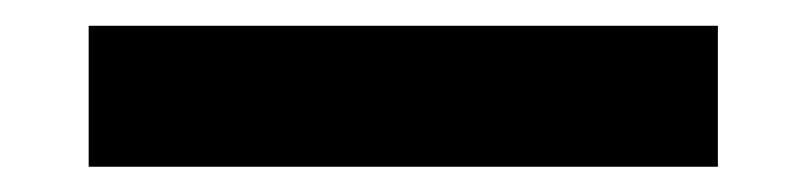

<svg xmlns="http://www.w3.org/2000/svg" viewBox="-20 -20 626 149"><path d="M48.8 109.4V0H537.1V109.4Z"/></svg>

Font: CaskaydiaCove NF SemiBold
Style: Regular
Weight: 600
Designer: Aaron Bell
Foundry: Saja Typeworks
Version: Version 2111.001; VTT 6.35;Nerd Fonts 3.2.1